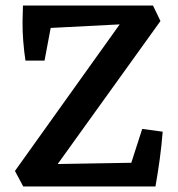

<svg xmlns="http://www.w3.org/2000/svg" viewBox="-20 -674 643 694"><path d="M64 0 34 -56 422 -599 480 -611 533 -654 560 -598 164 -47 113 -33ZM64 0 122 -80 534 -87 542 0ZM542 0 437 -31 494 -208 568 -198Q564 -147 557.5 -99.5Q551 -52 542 0ZM72 -455Q67 -488 64 -525.5Q61 -563 61.5 -597.5Q62 -632 63 -654L169 -604L141 -455ZM85 -569 63 -654H533L493 -590Z"/></svg>

Font: Eczar Medium
Style: Regular
Weight: 500
Designer: Vaibhav Singh
Foundry: Rosetta Type Foundry
Version: Version 2.000